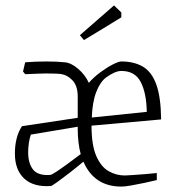

<svg xmlns="http://www.w3.org/2000/svg" viewBox="-20 -679 649 709"><path d="M35 -112Q35 -173 61 -213L267 -244V-323Q267 -362 247.5 -382.5Q228 -403 202 -406Q194 -407 171 -407.5Q148 -408 121 -407Q94 -406 73 -405L65 -415L73 -449Q113 -452 151.5 -452Q190 -452 219 -449Q243 -447 269 -424.5Q295 -402 308 -373Q326 -394 350.5 -412Q375 -430 396.5 -441Q418 -452 428 -452Q475 -452 507.5 -433Q540 -414 557 -367.5Q574 -321 575 -238L318 -215Q318 -143 335.5 -103Q353 -63 381 -47Q409 -31 441 -31Q446 -31 468 -32.5Q490 -34 516 -36Q542 -38 559 -40V-14Q538 -9 512.5 -3.5Q487 2 464 6Q441 10 428 10Q328 10 288 -82Q263 -61 236.5 -40.5Q210 -20 190.5 -6Q171 8 167 8Q103 12 69 -20Q35 -52 35 -112ZM319 -245 522 -266Q521 -334 500 -375.5Q479 -417 428 -417Q405 -417 372 -393Q350 -377 335.5 -339.5Q321 -302 319 -245ZM267 -204Q267 -208 267 -211L94 -182Q89 -168 86.5 -150.5Q84 -133 84 -116Q84 -76 102 -53Q120 -30 165 -33Q170 -33 187.5 -44.5Q205 -56 229 -73.5Q253 -91 278 -110Q267 -151 267 -204ZM290 -531 275 -549 401 -659 428 -633V-615Q399 -597 362 -574.5Q325 -552 290 -531Z"/></svg>

Font: Grenze Gotisch ExtraLight
Style: Regular
Weight: 200
Designer: Renata Polastri
Foundry: Omnibus-Type
Version: Version 1.001